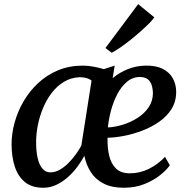

<svg xmlns="http://www.w3.org/2000/svg" viewBox="-20 -874 881 904"><path d="M520 -565 510.5 -506Q543.5 -533.5 582.5 -548.8Q621.5 -564 664 -565Q714.5 -566 746.2 -549.8Q778 -533.5 793.5 -505.5Q809 -477.5 809.5 -443.5Q810 -397 788 -361.5Q766 -326 729.2 -300.5Q692.5 -275 648.8 -258.5Q605 -242 562.8 -234Q520.5 -226 486.5 -225.5Q485 -178.5 494.2 -140.5Q503.5 -102.5 526.5 -80.2Q549.5 -58 591 -58Q639 -58 681.5 -79.2Q724 -100.5 757 -135.5L779.5 -96Q766.5 -76 736 -51Q705.5 -26 661.5 -8Q617.5 10 562.5 10Q506.5 10 468.2 -9.5Q430 -29 408 -63Q386 -97 377 -140.5Q363.5 -114.5 343.5 -87.8Q323.5 -61 298.5 -39Q273.5 -17 244.8 -3.5Q216 10 184 10Q130 10 97.2 -16.8Q64.5 -43.5 49.5 -90Q34.5 -136.5 34.5 -195Q34.5 -245.5 49 -297.8Q63.5 -350 91.5 -397.8Q119.5 -445.5 160 -483.2Q200.5 -521 253.2 -543Q306 -565 370 -565Q395 -565 421.2 -560Q447.5 -555 469 -548.5ZM363 -188.5 411 -494.5Q400.5 -503 385.8 -506.8Q371 -510.5 355 -510.5Q314 -508.5 281.5 -489Q249 -469.5 224.2 -437.5Q199.5 -405.5 183 -366Q166.5 -326.5 158.2 -284.8Q150 -243 150 -204Q150 -160.5 157.5 -128.8Q165 -97 180 -79.8Q195 -62.5 217 -62.5Q240 -62.5 261.8 -75Q283.5 -87.5 302.8 -107Q322 -126.5 337.5 -148.2Q353 -170 363 -188.5ZM639 -511.5Q604.5 -511.5 577.8 -489Q551 -466.5 532.2 -430.5Q513.5 -394.5 502.5 -353.2Q491.5 -312 488 -274Q521 -275.5 558 -286.8Q595 -298 627.5 -318.8Q660 -339.5 680 -369Q700 -398.5 700 -436Q699 -474 684 -492.8Q669 -511.5 639 -511.5ZM476.5 -648 630.5 -854.5 706.5 -792.5Q700.5 -782.5 683.8 -765.5Q667 -748.5 644 -728Q621 -707.5 595.8 -687.2Q570.5 -667 547 -650.8Q523.5 -634.5 506 -625.5Z"/></svg>

Font: Merriweather 24pt Medium
Style: Italic
Weight: 500
Italic angle: -7.8°
Version: Version 2.101